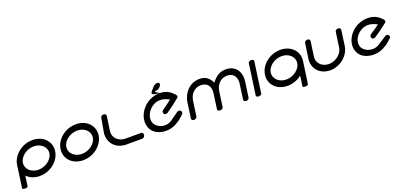

<svg xmlns="http://www.w3.org/2000/svg" viewBox="21 -1871 6448 3089"><g transform="rotate(-20 3245.5 -327.0)"><path d="M135.6 86.5 160 -86.9C210.1 -34.4 288.1 0 379 0C561.4 0 723.1 -130.6 745.8 -292.6C768.6 -454.6 643.7 -585.2 461.2 -585.2C278.7 -585.2 117 -454 94.1 -291.3L41.7 85.5C38.6 107.4 73.7 107.4 88.7 107.3C102 107.2 132.7 107.1 135.6 86.5ZM193 -292.6C207.1 -392.5 320.2 -482.7 446.8 -482.7C573.4 -482.7 661.1 -392.5 647.1 -292.6C633.1 -192.7 520 -102.5 393.4 -102.5C266.8 -102.5 179 -192.7 193 -292.6Z M1391 -292.6C1377 -192.7 1263.9 -102.5 1137.3 -102.5C1010.7 -102.5 922.9 -192.7 937 -292.6C951 -392.5 1064.1 -482.7 1190.7 -482.7C1317.3 -482.7 1405.1 -392.5 1391 -292.6ZM1489.8 -292.6C1512.5 -454.6 1387.6 -585.2 1205.1 -585.2C1022.6 -585.2 861 -454.6 838.2 -292.6C815.5 -130.6 940.4 0 1122.9 0C1305.4 0 1467 -130.6 1489.8 -292.6Z M1678.5 -580.8C1654.4 -580.8 1629.5 -565.9 1626.3 -544.1L1581.9 -290.3L1581.9 -289.8C1570.3 -130.9 1678.1 0 1863.7 0C2025.3 0 2133.8 -0.7 2133.8 -0.7C2156.5 -0.7 2175 -23.6 2178.4 -47.8C2181.8 -71.9 2169.8 -94.8 2147 -94.8L1877 -94.8C1759 -94.8 1669.4 -183.6 1684.6 -292.2C1698.9 -393.8 1716.1 -513.9 1719.8 -539.3L1720.4 -544.2C1723.4 -566.2 1702.6 -580.8 1678.5 -580.8Z M2807.8 -214 2667.3 -114.8C2569.7 -47.2 2441.5 -80.8 2387 -157.9C2381.9 -165.1 2377.5 -172.7 2374 -180.5C2334 -271.7 2388.9 -402.2 2506.1 -462.3C2598.6 -509.3 2685.2 -481.3 2765.7 -443.4C2747.1 -420.3 2631.5 -341.2 2602.8 -319.5C2583.6 -305.1 2580.6 -278.8 2593.8 -259.4C2609.1 -237 2640.5 -242.7 2657.5 -254.1C2736.9 -308.5 2813.1 -365.4 2884.1 -425.7C2905.2 -442.8 2893.8 -465 2883.5 -478.4C2871.9 -493.4 2855.3 -507.3 2846.7 -516.2C2759.6 -604.3 2604.4 -622.1 2464.8 -551.1C2299.9 -464.2 2218.1 -276.1 2281.4 -131.1C2345 14.3 2557.3 51.6 2711.1 -32.1C2809.3 -87.4 2796.1 -89.2 2866 -149.6C2885 -166 2882.6 -196.8 2865.7 -212.7C2848.1 -229.3 2824.4 -226 2807.8 -214ZM2601.8 -600.1 2650.4 -593.5 2611.3 -618.5C2589.7 -632.3 2579 -632.3 2588 -652C2590.9 -651.2 2596.9 -650 2601.9 -650C2633.5 -650 2669.7 -673.9 2687.5 -702C2701.5 -724.2 2702.4 -749.5 2681.1 -759.1C2675.9 -761.4 2669.9 -762.5 2663.2 -762.5C2632.2 -762.5 2596.3 -740.6 2576.8 -711.4C2560.4 -693 2526.3 -659.2 2521.4 -637.3C2513.9 -610.8 2574.2 -603.8 2601.8 -600.1Z M3773 -590.6C3663.6 -590.6 3592.3 -534.7 3529.4 -451.4C3491 -532.2 3434.9 -590.6 3324.8 -590.6C3154.1 -590.6 3035.7 -457.8 3013.2 -297.9C2991.3 -141.7 2977.3 -36.8 2977.3 -36.8C2974.2 -14.7 2995 0 3019.1 0C3043.2 0 3068.2 -14.6 3071.3 -36.6L3107.8 -296C3122.4 -399.8 3195.3 -488.1 3310.4 -488.1C3425.5 -488.1 3473.5 -399.8 3458.9 -296C3443.8 -188.8 3422.4 -36.6 3422.4 -36.6C3419.3 -14.5 3440.9 0 3465.5 0C3491.5 0 3516.6 -14.6 3519.7 -36.6L3556.2 -296C3570.8 -399.8 3643.6 -488.1 3758.6 -488.1C3873.7 -488.1 3920.9 -399.8 3906.3 -296C3891.2 -188.8 3869.8 -36.6 3869.8 -36.6C3866.7 -14.6 3887.6 0 3911.7 0C3935.4 0 3960 -14 3963.8 -36.2C3964 -37.5 3979.3 -141.3 4001.3 -297.9C4023.8 -457.8 3943.8 -590.6 3773 -590.6Z M4158.5 -561.5C4158.1 -560 4083.5 -28.4 4083.5 -28C4081 -10.7 4103.1 0 4126.6 0C4150.1 0 4175.1 -10.6 4177.6 -28L4252.6 -561.8C4254.4 -579.1 4233.3 -590 4209.5 -590C4186.3 -590 4162 -580 4158.5 -561.5Z M4704.7 -585.2C4522.2 -585.2 4360.6 -454.6 4337.8 -292.6C4315.1 -130.6 4440 0 4622.5 0C4712.8 0 4798.4 -32.3 4865.8 -86.9L4841.4 86.5C4838.5 107.5 4870.2 107.3 4883.8 107.3C4898.5 107.3 4932.7 107.1 4935.7 85.5L4989.2 -291.3C5012 -454 4887.2 -585.2 4704.7 -585.2ZM4890.6 -292.6C4876.6 -192.7 4763.5 -102.5 4636.9 -102.5C4510.3 -102.5 4422.5 -192.7 4436.6 -292.6C4450.6 -392.5 4563.7 -482.7 4690.3 -482.7C4816.9 -482.7 4904.6 -392.5 4890.6 -292.6Z M5645.1 -554 5608.7 -294.6C5594.5 -193.2 5486.1 -102.5 5366 -102.5C5246 -102.5 5163.1 -193.2 5177.4 -294.6C5192.4 -401.8 5213.8 -554 5213.8 -554C5216.9 -576 5196 -590.6 5171.9 -590.6C5147.9 -590.6 5122.8 -575.9 5119.7 -553.8C5119.7 -553.8 5104.2 -448.9 5082.3 -292.7C5059.6 -131.1 5176.8 0 5351.6 0C5526.4 0 5680.5 -131.1 5703.2 -292.7C5725.2 -448.9 5739.2 -553.8 5739.2 -553.8C5742.3 -575.9 5721.4 -590.6 5697.3 -590.6C5673.3 -590.6 5648.2 -576 5645.1 -554Z M6424.9 -156.8C6443.8 -171.4 6440.6 -198.9 6423.6 -212.7C6406.1 -229.2 6382.2 -225.9 6365.8 -214L6226.3 -122.7C6129 -57.4 6000.6 -89.8 5945.8 -164.3C5940.6 -171.1 5936.1 -178.2 5932.5 -185.6C5892 -272.3 5945.8 -396.4 6062.8 -453.6C6155.4 -501.5 6242 -472.9 6322.2 -434.4C6303.9 -413.1 6189.2 -339.6 6160.7 -319.5C6141.5 -305 6138.4 -278.8 6151.7 -259.4C6167 -237 6198.4 -242.7 6215.4 -254.1C6294.4 -306.1 6370.2 -360.6 6440.9 -418.3C6462.1 -435.6 6450.8 -458.1 6440.4 -471.7C6428.8 -486.4 6412.1 -500 6403.5 -508.8C6316 -593.7 6160.7 -610.7 6021.5 -542.4C5857 -458.4 5776 -276.4 5840 -136.1C5904.4 4.2 6116.8 40.1 6270.2 -40.6C6368.2 -95.3 6355.2 -97.2 6424.9 -156.8Z"/></g></svg>

Font: Hi.
Style: Black
Weight: 400
Designer: Mew Too, Robert Jablonski
Foundry: Cannot Into Space Fonts
Version: Version 1.996